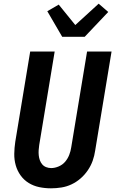

<svg xmlns="http://www.w3.org/2000/svg" viewBox="-20 -1015 640 1043"><path d="M257 8Q224 8 193 1.5Q162 -5 136 -21Q110 -37 92 -62Q74 -87 65.5 -117Q57 -147 57.5 -179.5Q58 -212 63 -245L144 -735H277L193 -227Q191 -213 190 -199Q189 -185 190.5 -171Q192 -157 196.5 -144.5Q201 -132 209.5 -122Q218 -112 231 -107Q244 -102 258 -102Q278 -102 299 -111Q320 -120 334 -136.5Q348 -153 356 -173.5Q364 -194 367 -215L453 -735H586L497 -197Q493 -169 483.5 -142Q474 -115 457 -90Q440 -65 417.5 -45.5Q395 -26 368.5 -13.5Q342 -1 313.5 3.5Q285 8 257 8ZM318 -815 237 -954 299 -990 389 -879 516 -995 568 -950 440 -815Z"/></svg>

Font: Iosevka Aile Extrabold
Style: Italic
Weight: 800
Italic angle: -9°
Designer: Belleve Invis
Foundry: Belleve Invis
Version: Version 31.1.0; ttfautohint (v1.8.4)